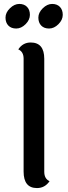

<svg xmlns="http://www.w3.org/2000/svg" viewBox="-20 -947 348 976"><path d="M245 -927Q270 -927 284.5 -912Q299 -897 299 -871.5Q299 -846 277 -824Q255 -802 229.5 -802Q204 -802 189.5 -817Q175 -832 175 -857.5Q175 -883 197.5 -905Q220 -927 245 -927ZM78 -927Q103 -927 117.5 -912Q132 -897 132 -871.5Q132 -846 110 -824Q88 -802 62.5 -802Q37 -802 22.5 -817Q8 -832 8 -857.5Q8 -883 30.5 -905Q53 -927 78 -927ZM205 -648V-74Q205 -38 232 -26Q208 9 168 9Q100 9 100 -75V-649Q100 -684 73 -696Q96 -731 136 -731Q205 -731 205 -648Z"/></svg>

Font: Laila Medium
Style: Regular
Weight: 500
Designer: Hitesh Malaviya
Foundry: Indian Type Foundry
Version: Version 1.302;PS 1.0;hotconv 1.0.78;makeotf.lib2.5.61930; tt